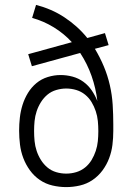

<svg xmlns="http://www.w3.org/2000/svg" viewBox="-20 -755 540 783"><path d="M250 8Q222 8 194 1.5Q166 -5 142.5 -21Q119 -37 102 -60.5Q85 -84 75 -110.5Q65 -137 61.5 -165.5Q58 -194 58 -222Q58 -249 61 -275.5Q64 -302 72 -327.5Q80 -353 94 -376Q108 -399 128.5 -416Q149 -433 175 -441Q201 -449 227 -449Q252 -449 276 -442.5Q300 -436 320 -421.5Q340 -407 354 -386.5Q368 -366 377 -343Q371 -395 353.5 -445Q336 -495 307 -539L110 -485L95 -534L273 -583Q241 -618 199.5 -643.5Q158 -669 111 -682L127 -735Q158 -727 187 -714.5Q216 -702 242.5 -684.5Q269 -667 292.5 -646Q316 -625 336 -600L408 -620L423 -571L367 -556Q388 -521 403.5 -484Q419 -447 428 -407.5Q437 -368 439.5 -328Q442 -288 442 -248V-221Q442 -192 438.5 -164Q435 -136 425 -109.5Q415 -83 398 -60Q381 -37 357.5 -21Q334 -5 306 1.5Q278 8 250 8ZM250 -47Q271 -47 291 -53Q311 -59 327 -72Q343 -85 353.5 -102.5Q364 -120 370.5 -139.5Q377 -159 379 -179.5Q381 -200 381 -220Q381 -241 379 -261.5Q377 -282 370.5 -301.5Q364 -321 353.5 -338.5Q343 -356 327 -369Q311 -382 291 -388Q271 -394 250 -394Q230 -394 209.5 -388Q189 -382 173.5 -369Q158 -356 147 -338.5Q136 -321 129.5 -301.5Q123 -282 121 -261.5Q119 -241 119 -221Q119 -200 121 -179.5Q123 -159 129.5 -139.5Q136 -120 147 -102.5Q158 -85 173.5 -72Q189 -59 209 -53Q229 -47 250 -47Z"/></svg>

Font: Iosevka Fixed Light
Style: Regular
Weight: 300
Monospace: yes
Designer: Belleve Invis
Foundry: Belleve Invis
Version: Version 32.3.0